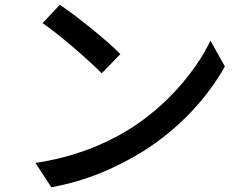

<svg xmlns="http://www.w3.org/2000/svg" viewBox="-20 -765 1040 812"><path d="M233 -745 160 -667C234 -617 358 -508 410 -455L489 -536C433 -594 303 -698 233 -745ZM130 -76 197 27C352 -1 479 -60 580 -122C736 -218 859 -354 931 -484L870 -593C809 -465 684 -315 523 -216C427 -157 297 -101 130 -76Z"/></svg>

Font: Noto Sans CJK HK Medium
Style: Regular
Weight: 500
Designer: Ryoko NISHIZUKA 西塚涼子 (kana, bopomofo & ideographs); Paul D. Hunt (Latin, Greek & Cyrillic); Sandoll Communications 산돌커뮤니
Foundry: Adobe
Version: Version 2.004;hotconv 1.0.118;makeotfexe 2.5.65603